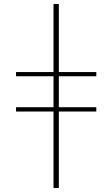

<svg xmlns="http://www.w3.org/2000/svg" viewBox="-20 -743 560 958"><path d="M273.5 -362.5V-208H460.5V-186.5H273.5V195H247V-186.5H60V-208H247V-362.5H60V-383.5H247V-723H273.5V-383.5H460.5V-362.5Z"/></svg>

Font: Lato 2
Style: Regular
Weight: 200
Designer: Lukasz Dziedzic with Adam Twardoch and Botio Nikoltchev
Foundry: tyPoland Lukasz Dziedzic
Version: Version 2.015; 2015-08-06; http://www.latofonts.com/